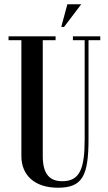

<svg xmlns="http://www.w3.org/2000/svg" viewBox="-20 -870 504 898"><path d="M295 -850 266.5 -744H279.5L360 -850ZM449 -700H321V-682H376V-219.5C376 -82 354 -22.5 271.5 -22.5C216.5 -22.5 180 -50.5 180 -140V-682H240V-700H20V-682H80V-140C80 -51 141.5 8 251 8C365.5 8 394 -47.5 394 -219.5V-682H449Z"/></svg>

Font: Picaflor 24 pt
Style: Regular
Weight: 400
Designer: Ariel Martín Pérez
Foundry: Tunera Type Foundry
Version: Version 1.000;hotconv 1.0.109;makeotfexe 2.5.65596